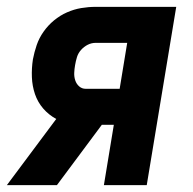

<svg xmlns="http://www.w3.org/2000/svg" viewBox="-42 -540 562 560"><path d="M124 0H-22L122 -193Q100 -205 84 -223.5Q68 -242 60 -265.5Q52 -289 51 -315Q50 -341 54 -367Q58 -388 65 -408.5Q72 -429 85 -447.5Q98 -466 115.5 -480.5Q133 -495 153.5 -504Q174 -513 195 -516.5Q216 -520 237 -520H472L386 0H261L290 -176H255ZM208 -281H307L329 -415H237Q225 -415 214 -409.5Q203 -404 194.5 -394.5Q186 -385 182.5 -373.5Q179 -362 177 -350Q175 -339 174.5 -327.5Q174 -316 177.5 -305.5Q181 -295 189 -288Q197 -281 208 -281Z"/></svg>

Font: Iosevka Extrabold Oblique
Style: Regular
Weight: 800
Italic angle: -9°
Monospace: yes
Designer: Belleve Invis
Foundry: Belleve Invis
Version: Version 32.5.0; ttfautohint (v1.8.4)